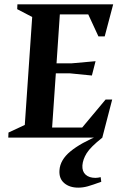

<svg xmlns="http://www.w3.org/2000/svg" viewBox="-20 -632 564 882"><path d="M18 0 19 -23.1 93.9 -58 127.9 -554 59 -589.9 60 -612H499.9L461 -464.9H432.1L385.4 -565.9H254.9L239.7 -341H307.9L419 -350.9L402.1 -285.1L302 -295H236.5L219.4 -46.1H357.5L465.2 -174.9H495.4L450 0ZM339.4 230Q299.4 230 274.9 209Q250.4 188 253.2 150Q256.2 102.6 303.4 63.6Q350.5 24.6 439.2 -12.1L450.5 0Q396 43.1 378.2 71.7Q360.5 100.4 358.5 127.9Q356.9 155.5 373.2 170.3Q389.6 185.1 418.4 185.1Q424.6 185.1 430.1 184.2Q435.5 183.3 442.5 181.8L445.2 203Q405.4 217.6 383.4 223.8Q361.4 230 339.4 230Z"/></svg>

Font: Ancizar Serif Light
Style: Italic
Weight: 300
Italic angle: -4°
Designer: Cesar Puertas, Viviana Monsalve, Julian Moncada, Julian Prieto, Jose Castro, Felipe Aragon, Mariel Hernandez, Sara Alarc
Version: Version 8.100